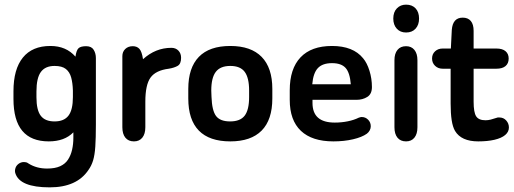

<svg xmlns="http://www.w3.org/2000/svg" viewBox="-20 -599 2216 827"><path d="M296 -29V-6Q296 22 290.5 46Q285 70 273 88.5Q261 107 239 117Q217 127 183 127Q138 127 104 106Q97 101 92.5 100Q88 99 83 99Q70 99 59.5 107Q49 115 46 127Q43 138 46 147Q65 208 194 208Q311 208 361 133Q374 115 381 92Q388 69 390.5 32.5Q393 -4 393 -63V-349Q393 -369 383.5 -384.5Q374 -400 351 -400Q328 -400 318.5 -391.5Q309 -383 305 -355Q265 -401 197 -401Q119 -401 78.5 -351Q38 -301 38 -206V-173Q38 -81 76 -35.5Q114 10 190 10Q258 10 296 -29ZM294 -209V-181Q294 -126 275 -101Q256 -76 215 -76Q174 -76 155.5 -100.5Q137 -125 137 -180V-205Q137 -263 156 -289Q175 -315 215 -315Q247 -315 263.5 -302Q280 -289 286.5 -265.5Q293 -242 294 -209Z M596 -344Q591 -377 580.5 -388.5Q570 -400 552 -400Q532 -400 519.5 -388Q507 -376 507 -357V-51Q507 -22 520 -6Q533 10 557 10Q580 10 593 -6Q606 -22 606 -51V-161Q606 -234 628.5 -265Q651 -296 707 -303Q731 -307 745.5 -315.5Q760 -324 760 -350Q760 -369 748.5 -381Q737 -393 718 -393Q650 -393 596 -344Z M791 -216V-175Q791 -83 836.5 -36.5Q882 10 972 10Q1061 10 1107 -36.5Q1153 -83 1153 -175V-216Q1153 -307 1107 -354Q1061 -401 972 -401Q882 -401 836.5 -354Q791 -307 791 -216ZM1053 -209V-181Q1053 -126 1034 -101Q1015 -76 971 -76Q928 -76 910.5 -99.5Q893 -123 891 -182L890 -209Q890 -264 909.5 -289.5Q929 -315 972 -315Q1015 -315 1034 -289.5Q1053 -264 1053 -209Z M1326 -169H1515Q1542 -169 1562 -181.5Q1582 -194 1582 -224Q1582 -260 1571.5 -294Q1561 -328 1544 -348Q1501 -401 1410 -401Q1321 -401 1274.5 -352Q1228 -303 1228 -210V-169Q1228 -81 1276 -35.5Q1324 10 1416 10Q1462 10 1500.5 1Q1539 -8 1560 -23Q1568 -29 1572.5 -37.5Q1577 -46 1577 -55Q1577 -72 1565.5 -83.5Q1554 -95 1538 -95Q1533 -95 1525 -92Q1505 -82 1478 -76.5Q1451 -71 1422 -71Q1374 -71 1350 -92Q1326 -113 1326 -156ZM1491 -236H1325Q1329 -284 1349 -305.5Q1369 -327 1410 -327Q1450 -327 1468.5 -306.5Q1487 -286 1491 -236Z M1729 -579Q1705 -579 1689.5 -563Q1674 -547 1674 -519Q1674 -492 1689 -475.5Q1704 -459 1729 -459Q1755 -459 1770 -475.5Q1785 -492 1785 -519Q1785 -547 1770 -563Q1755 -579 1729 -579ZM1679 -51Q1679 -22 1692 -6Q1705 10 1729 10Q1752 10 1765 -6Q1778 -22 1778 -51V-340Q1778 -368 1765 -384Q1752 -400 1729 -400Q1705 -400 1692 -384Q1679 -368 1679 -340Z M1921 -303V-153Q1921 -111 1925.5 -81.5Q1930 -52 1940 -35Q1967 10 2040 10Q2080 10 2110 3Q2140 -4 2156 -17.5Q2172 -31 2172 -50Q2172 -67 2160.5 -80Q2149 -93 2131 -93Q2129 -93 2127 -93Q2125 -93 2124 -93Q2105 -87 2094 -84Q2083 -81 2071 -81Q2042 -81 2031 -98Q2020 -115 2020 -161V-303H2118Q2144 -303 2157.5 -314.5Q2171 -326 2171 -347Q2171 -367 2157.5 -378.5Q2144 -390 2118 -390H2020V-466Q2020 -494 2008 -508.5Q1996 -523 1973 -523Q1930 -523 1926 -470L1922 -390H1887Q1867 -390 1854 -378Q1841 -366 1841 -347Q1841 -328 1854 -315.5Q1867 -303 1887 -303Z"/></svg>

Font: Beiruti SemiBold
Style: Regular
Weight: 600
Designer: Arlette Boutros
Foundry: Boutros
Version: Version 1.41